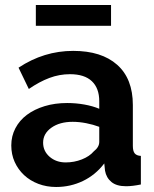

<svg xmlns="http://www.w3.org/2000/svg" viewBox="-20 -736 614 766"><path d="M204 10Q166 10 133 -2.5Q100 -15 76 -37.5Q52 -60 38.5 -90Q25 -120 25 -156Q25 -193 41.5 -224.5Q58 -256 87.5 -278Q117 -300 158 -312.5Q199 -325 248 -325Q283 -325 316.5 -319Q350 -313 376 -302V-332Q376 -384 346.5 -412Q317 -440 259 -440Q217 -440 177 -425Q137 -410 95 -381L54 -466Q155 -533 272 -533Q385 -533 447.5 -477.5Q510 -422 510 -317V-154Q510 -133 517.5 -124Q525 -115 542 -114V0Q508 7 483 7Q445 7 424.5 -10Q404 -27 399 -55L396 -84Q361 -38 311 -14Q261 10 204 10ZM242 -88Q276 -88 306.5 -100Q337 -112 354 -132Q376 -149 376 -170V-230Q352 -239 324 -244.5Q296 -250 270 -250Q218 -250 185 -226.5Q152 -203 152 -167Q152 -133 178 -110.5Q204 -88 242 -88ZM123 -633V-716H423V-633Z"/></svg>

Font: IngvarSans
Style: Bold
Weight: 700
Version: Version 3.000